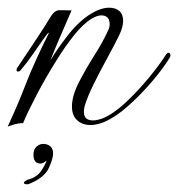

<svg xmlns="http://www.w3.org/2000/svg" viewBox="-21 -317 463 499"><path d="M91 57Q102 57 109.5 63Q117 69 117 82Q117 95 106 119.5Q95 144 57 160Q53 162 50 162Q41 162 41 158Q41 155 51 150Q74 144 85 128.5Q96 113 100 100Q92 108 84 108Q66 108 66 85Q66 71 74 64Q82 57 91 57ZM-1 12Q-1 12 15 -23.5Q31 -59 57 -126Q79 -176 90 -198.5Q101 -221 104 -227Q107 -233 105 -232Q103 -231 90.5 -213.5Q78 -196 62.5 -173.5Q47 -151 33 -135Q30 -131 26 -131Q22 -131 22 -135Q22 -139 26 -144Q54 -186 73 -214.5Q92 -243 111 -274Q121 -291 135 -290.5Q149 -290 165 -290Q161 -281 152 -260Q143 -239 131.5 -212.5Q120 -186 110 -160Q127 -189 155.5 -225.5Q184 -262 215 -281Q241 -297 263 -297Q279 -297 289 -288.5Q299 -280 299 -263Q299 -247 289 -226Q277 -201 258 -166.5Q239 -132 222.5 -98.5Q206 -65 199 -41Q198 -37 197.5 -33.5Q197 -30 197 -26Q197 -4 221 -4Q230 -4 245 -9Q274 -21 305.5 -50.5Q337 -80 365.5 -114.5Q394 -149 411 -176Q414 -180 417 -180Q420 -180 421.5 -176Q423 -172 420 -167Q403 -139 374 -105Q345 -71 312.5 -42Q280 -13 250 0Q240 4 231 6Q222 8 214 8Q193 8 179.5 -4.5Q166 -17 166 -40Q166 -68 184 -103Q202 -138 224.5 -173.5Q247 -209 260 -238Q264 -246 264 -254Q264 -277 242 -277Q232 -277 218 -269Q195 -255 171.5 -225.5Q148 -196 127 -162Q98 -116 74 -70Q50 -24 39 3Q26 3 12.5 7.5Q-1 12 -1 12Z"/></svg>

Font: Gwendolyn
Style: Regular
Weight: 400
Designer: Robert E. Leuschke
Foundry: Robert E. Leuschke
Version: Version 1.010; ttfautohint (v1.8.3)